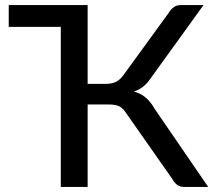

<svg xmlns="http://www.w3.org/2000/svg" viewBox="-20 -738 848 758"><path d="M802 0H706.5Q690.5 0 679.5 -8.2Q668.5 -16.5 659.5 -32.5L479 -290Q466.5 -310 451.8 -317.8Q437 -325.5 410.5 -325.5H326V0H220V-632H14.5V-718H326V-407H398.5Q420.5 -407 436.5 -414.2Q452.5 -421.5 467 -441L647 -688.5Q664.5 -718 693.5 -718H783.5L572 -425Q547 -389 508.5 -376.5Q559.5 -364 590.5 -308.5Z"/></svg>

Font: Verano Sans Medium
Style: Regular
Weight: 500
Designer: Lukasz Dziedzic with Adam Twardoch and Botio Nikoltchev
Foundry: tyPoland Lukasz Dziedzic
Version: Version 3.001;December 28, 2019;FontCreator 12.0.0.2547 64-b